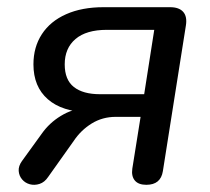

<svg xmlns="http://www.w3.org/2000/svg" viewBox="-20 -507 584 534"><path d="M387 7Q365 7 355 -5Q345 -17 348 -38L371 -182H302Q265 -182 235 -163.5Q205 -145 185 -115L114 -15Q104 0 90 4.5Q76 9 63 5.5Q50 2 41.5 -8Q33 -18 32 -31.5Q31 -45 41 -59L96 -135Q117 -165 149 -184.5Q181 -204 209 -204H227L226 -195Q153 -196 113 -231Q73 -266 73 -328Q73 -376 96.5 -412Q120 -448 164 -467.5Q208 -487 268 -487H453Q478 -487 489.5 -474Q501 -461 497 -436L433 -31Q430 -12 418.5 -2.5Q407 7 387 7ZM258 -245H381L409 -424H277Q220 -424 190 -398.5Q160 -373 160 -328Q160 -285 185.5 -265Q211 -245 258 -245Z"/></svg>

Font: Nunito Medium
Style: Italic
Weight: 500
Designer: Vernon Adams
Foundry: Vernon Adams
Version: Version 3.601